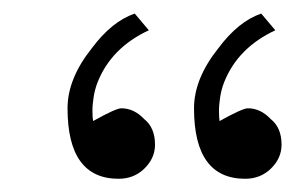

<svg xmlns="http://www.w3.org/2000/svg" viewBox="-20 -611 439 286"><path d="M399.4 -395.5Q399.4 -375.5 383.8 -360.1Q368.2 -344.7 345.2 -344.7Q269 -344.7 269 -449.7Q269 -493.7 305.2 -539.1Q335 -579.1 369.1 -590.8L390.1 -565.9Q334.5 -540 314 -488.8Q310.1 -479 308.1 -467.3Q306.2 -455.6 306.2 -445.8Q306.2 -435.5 307.1 -430.7Q341.3 -449.7 349.1 -449.7Q368.2 -449.7 383.3 -433.6Q399.4 -420.9 399.4 -395.5ZM210.9 -395.5Q210.9 -375.5 195.3 -360.1Q179.7 -344.7 156.7 -344.7Q80.6 -344.7 80.6 -449.7Q80.6 -493.7 116.7 -539.1Q146.5 -579.1 180.7 -590.8L201.7 -565.9Q146 -540 125.5 -488.8Q121.6 -479 119.6 -467.3Q117.7 -455.6 117.7 -445.8Q117.7 -435.5 118.7 -430.7Q152.8 -449.7 160.6 -449.7Q179.7 -449.7 194.8 -433.6Q210.9 -420.9 210.9 -395.5Z"/></svg>

Font: ML-NILA01_NewLipi
Style: Regular
Weight: 400
Designer: CLT@C-DIT
Version: Version ML-NILA01_NewLipi 2.